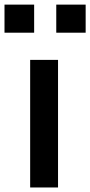

<svg xmlns="http://www.w3.org/2000/svg" viewBox="-59 -828 398 848"><path d="M-39.1 -683.6V-807.6H91.8V-683.6ZM189.5 -683.6V-807.6H319.3V-683.6ZM74.2 0V-563.5H197.3V0Z"/></svg>

Font: Gothic A1
Style: Bold
Weight: 700
Version: Version 2.50